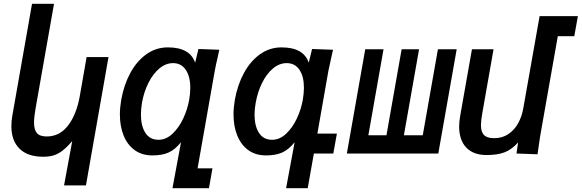

<svg xmlns="http://www.w3.org/2000/svg" viewBox="-20 -810 3069 1013"><path d="M208 17Q126 17 83 -25.5Q40 -68 40 -144Q40 -171.5 45 -199.5L149 -790H265L168.5 -242.5Q159.5 -193.5 159.5 -163Q159.5 -126.5 174.5 -108.2Q189.5 -90 226.5 -90Q295 -90 339.2 -148Q383.5 -206 400.5 -300.5L437 -509H552.5L433.5 168H318L361 -65Q332.5 -33 310.5 -15.8Q288.5 1.5 264.8 9.2Q241 17 208 17Z M784 10Q729 10 690.5 -18Q652 -46 632.2 -95Q612.5 -144 612.5 -206.5Q612.5 -242 619.5 -283Q633.5 -362 667.5 -424.8Q701.5 -487.5 752.2 -523.8Q803 -560 865.5 -560Q982.5 -560 1009.5 -479L1027 -551.5L1137 -547.5L1128 -505.5Q1119 -469 1113 -435.5L1022.5 78H1101L1082.5 183H890L935 -59.5Q903 -20 868.8 -5Q834.5 10 784 10ZM978 -283Q984 -317 984 -346Q984 -406.5 960 -441.8Q936 -477 893 -477Q854.5 -477 820.8 -448.8Q787 -420.5 763 -372.5Q739 -324.5 729 -267Q723.5 -233 723.5 -205.5Q723.5 -145.5 747 -109Q770.5 -72.5 816 -72.5Q856.5 -72.5 890.5 -104.8Q924.5 -137 947 -185.5Q969.5 -234 978 -283Z M1383.5 10Q1328.5 10 1290 -18Q1251.5 -46 1231.8 -95Q1212 -144 1212 -206.5Q1212 -242 1219 -283Q1233 -362 1267 -424.8Q1301 -487.5 1352 -523.8Q1403 -560 1465 -560Q1582 -560 1609 -479L1626.5 -551.5L1737 -547.5L1730.5 -518.5Q1716.5 -456.5 1712.5 -435.5L1654.5 -105H1757.5L1738.5 0H1636L1603.5 183H1489.5L1534.5 -59.5Q1502.5 -20 1468.2 -5Q1434 10 1383.5 10ZM1577.5 -283Q1583.5 -317 1583.5 -346.5Q1583.5 -407 1559.8 -442Q1536 -477 1492.5 -477Q1454 -477 1420.2 -448.8Q1386.5 -420.5 1362.8 -372.5Q1339 -324.5 1329 -267Q1323 -235 1323 -205Q1323 -145 1346.5 -108.8Q1370 -72.5 1415.5 -72.5Q1456 -72.5 1490 -104.8Q1524 -137 1546.5 -185.5Q1569 -234 1577.5 -283Z M2292.5 0H1810L1907 -550H2003.5L1923.5 -96.5H2019L2099 -550H2191L2111 -96.5H2210.5L2290.5 -550H2389.5Z M2402.5 -142.5Q2402.5 -167.5 2408 -199L2470 -550H2584L2524 -209.5Q2517.5 -173 2517.5 -149Q2517.5 -115 2533.2 -98Q2549 -81 2588 -81Q2630 -81 2662 -102.5Q2694 -124 2713.5 -159.2Q2733 -194.5 2740.5 -236.5L2827 -725H3029L3010 -619H2923L2834 -115Q2829 -88.5 2822.5 -41.5L2816 4L2705 0L2713.5 -58.5Q2679 -20 2641.2 -6Q2603.5 8 2547.5 8Q2477.5 8 2440 -31.5Q2402.5 -71 2402.5 -142.5Z"/></svg>

Font: JuliaMono SemiBold
Style: Italic
Weight: 600
Italic angle: -9°
Monospace: yes
Designer: cormullion
Foundry: corm
Version: Version 0.056; ttfautohint (v1.8.4)